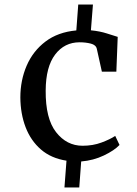

<svg xmlns="http://www.w3.org/2000/svg" viewBox="-20 -703 608 849"><path d="M70 -272Q70 -348 98 -412.8Q126 -477.5 181 -519.2Q236 -561 317.5 -568.5L326 -683H391L382 -569Q422 -565 452.2 -555.2Q482.5 -545.5 500.5 -540L494.5 -386H430.5L408 -487.5Q404 -504.5 381.5 -510.2Q359 -516 332 -516Q265 -516 223.8 -461.8Q182.5 -407.5 182 -302.5Q181 -178.5 228 -118.5Q275 -58.5 345 -58.5Q391 -58.5 429 -72.8Q467 -87 489.5 -102L508.5 -62Q485.5 -37.5 439.2 -15.5Q393 6.5 339 11L330.5 126H265L274 7.5Q206 -3 161 -42Q116 -81 93.2 -140.5Q70.5 -200 70 -272Z"/></svg>

Font: Merriweather
Style: Regular
Weight: 400
Designer: Eben Sorkin
Foundry: Eben Sorkin
Version: Version 2.100; ttfautohint (v1.7.19-72a1) -l 8 -r 50 -G 200 